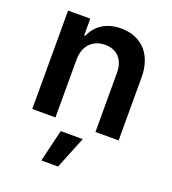

<svg xmlns="http://www.w3.org/2000/svg" viewBox="-142 -659 894 1000"><g transform="rotate(20 305.0 -159.0)"><path d="M188.9 -545.5V-452.8H195.3Q204.9 -475.5 220 -494Q235.1 -512.4 255.7 -525.4Q276.3 -538.4 301.8 -545.5Q327.4 -552.6 358 -552.6Q404.5 -552.6 439.6 -537.1Q474.8 -521.7 498.2 -494.3Q521.7 -467 533.4 -429.3Q545.1 -391.7 544.7 -347.3V0H416.2V-327.4Q416.2 -354.8 408.9 -376.4Q401.6 -398.1 388 -413Q374.3 -427.9 354.6 -435.9Q334.9 -443.9 310 -443.9Q282 -443.9 260.5 -434.7Q239 -425.4 224.3 -408.9Q209.5 -392.4 202.1 -369.7Q194.6 -346.9 194.6 -319.6V0H66.1V-545.5ZM244.7 57.5H366.8L294.7 235.8H202.1Z"/></g></svg>

Font: Inter P Semi Bold
Style: Regular
Weight: 600
Designer: Rasmus Andersson
Foundry: rsms
Version: Version 3.018;git-588b23468